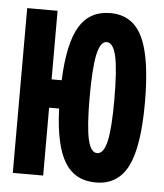

<svg xmlns="http://www.w3.org/2000/svg" viewBox="-52 -749 689 805"><g transform="rotate(5 293.0 -346.5)"><path d="M380.4 9.8Q293 9.8 249.8 -60.5Q206.5 -130.9 200.7 -285.6H158.7V0H30.8V-693.4H158.7V-404.8H201.2Q207.5 -561 250.5 -632.1Q293.5 -703.1 380.4 -703.1Q473.6 -703.1 515.4 -617.4Q557.1 -531.7 557.1 -341.8Q557.1 -156.7 515.4 -73.5Q473.6 9.8 380.4 9.8ZM375.5 -113.3Q403.3 -113.3 415.8 -167.5Q428.2 -221.7 428.2 -341.8Q428.2 -467.3 415.8 -523.9Q403.3 -580.6 375.5 -580.6Q348.6 -580.6 336.4 -523.9Q324.2 -467.3 324.2 -341.8Q324.2 -221.7 336.4 -167.5Q348.6 -113.3 375.5 -113.3Z"/></g></svg>

Font: Cascadia Code NF
Style: Bold
Weight: 700
Monospace: yes
Designer: Aaron Bell
Foundry: Saja Typeworks
Version: Version 2404.023; ttfautohint (v1.8.4)